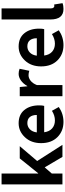

<svg xmlns="http://www.w3.org/2000/svg" viewBox="812 -1650 852 2517"><g transform="rotate(-90 1238.5 -392.0)"><path d="M79.1 0V-797.9H221.7V-318.4H225.6L419.9 -559.6H580.1L385.7 -331.1L597.7 0H439.5L302.7 -232.4L221.7 -139.6V0Z M898.4 13.7Q778.3 13.7 699.2 -65.4Q620.1 -144.5 620.1 -279.3Q620.1 -410.2 697.8 -492.2Q775.4 -574.2 880.9 -574.2Q993.2 -574.2 1054.2 -500Q1115.2 -425.8 1115.2 -305.7Q1115.2 -261.7 1108.4 -239.3H762.7Q771.5 -171.9 813 -135.3Q854.5 -98.6 918 -98.6Q982.4 -98.6 1043.9 -137.7L1093.8 -47.9Q1005.9 13.7 898.4 13.7ZM760.7 -335.9H989.3Q989.3 -394.5 962.4 -427.2Q935.5 -460 882.8 -460Q836.9 -460 802.7 -427.7Q768.6 -395.5 760.7 -335.9Z M1235.4 0V-559.6H1355.5L1365.2 -460.9H1369.1Q1399.4 -514.6 1441.9 -544.4Q1484.4 -574.2 1528.3 -574.2Q1563.5 -574.2 1594.7 -561.5L1568.4 -434.6Q1537.1 -444.3 1509.8 -444.3Q1473.6 -444.3 1438.5 -417.5Q1403.3 -390.6 1380.9 -334V0Z M1904.3 13.7Q1784.2 13.7 1705.1 -65.4Q1626 -144.5 1626 -279.3Q1626 -410.2 1703.6 -492.2Q1781.2 -574.2 1886.7 -574.2Q1999 -574.2 2060.1 -500Q2121.1 -425.8 2121.1 -305.7Q2121.1 -261.7 2114.3 -239.3H1768.6Q1777.3 -171.9 1818.8 -135.3Q1860.4 -98.6 1923.8 -98.6Q1988.3 -98.6 2049.8 -137.7L2099.6 -47.9Q2011.7 13.7 1904.3 13.7ZM1766.6 -335.9H1995.1Q1995.1 -394.5 1968.3 -427.2Q1941.4 -460 1888.7 -460Q1842.8 -460 1808.6 -427.7Q1774.4 -395.5 1766.6 -335.9Z M2378.9 13.7Q2241.2 13.7 2241.2 -157.2V-797.9H2386.7V-150.4Q2386.7 -127.9 2396 -117.2Q2405.3 -106.4 2417 -106.4Q2427.7 -106.4 2437.5 -108.4L2455.1 1Q2423.8 13.7 2378.9 13.7Z"/></g></svg>

Font: Gen Shin Gothic Bold
Style: Bold
Weight: 700
Designer: [Source Han Sans]
Ryoko NISHIZUKA  (kana & ideographs); Paul D. Hunt (Latin, Greek & Cyrillic); Wenlong ZHANG  (bopomofo
Version: Version 1.002.20150607